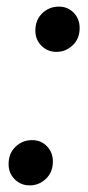

<svg xmlns="http://www.w3.org/2000/svg" viewBox="-20 -555 267 581"><path d="M151 -398Q124 -398 105.5 -416.5Q87 -435 87 -462Q87 -495 108 -515Q129 -535 158 -535Q185 -535 203 -516.5Q221 -498 221 -470Q221 -438 200 -418Q179 -398 151 -398ZM70 6Q43 6 24.5 -12.5Q6 -31 6 -58Q6 -91 27 -111Q48 -131 77 -131Q104 -131 122 -112.5Q140 -94 140 -66Q140 -34 119 -14Q98 6 70 6Z"/></svg>

Font: Montserrat Medium
Style: Italic
Weight: 500
Italic angle: -11.3°
Designer: Julieta Ulanovsky
Foundry: Julieta Ulanovsky
Version: Version 9.000; ttfautohint (v1.8.4.7-5d5b)